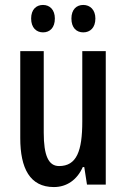

<svg xmlns="http://www.w3.org/2000/svg" viewBox="-20 -747 511 777"><path d="M106 -672C106 -635 127 -616 154 -616C182 -616 202 -635 202 -672C202 -707 182 -727 154 -727C127 -727 106 -709 106 -672ZM269 -672C269 -635 289 -616 317 -616C345 -616 366 -635 366 -672C366 -707 345 -727 317 -727C290 -727 269 -709 269 -672ZM408 -540H313V-256C313 -135 290 -75 219 -75C176 -75 157 -118 157 -210V-540H62V-188C62 -66 101 10 198 10C250 10 292 -19 315 -71H321L332 0H408Z"/></svg>

Font: Noto Sans Sinhala UI ExtraCondensed Medium
Style: Regular
Weight: 500
Width: 2
Designer: Jelle Bosma - Monotype Design Team
Foundry: Monotype Imaging Inc.
Version: Version 2.006